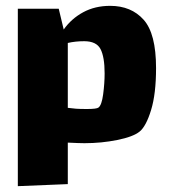

<svg xmlns="http://www.w3.org/2000/svg" viewBox="-20 -490 580 657"><path d="M514 -257Q514 -169 497 -113.5Q480 -58 458 -40Q436 -22 381.5 -11Q327 0 269 0Q252 0 212 -2V140L41 147V-460H181L198 -389Q224 -426 264.5 -448Q305 -470 357 -470Q429 -470 471.5 -422.5Q514 -375 514 -257ZM338 -239Q338 -295 324 -322Q310 -349 268 -349Q238 -349 212 -343V-121L240 -118Q253 -117 277 -117Q311 -117 317 -122Q328 -130 333 -167.5Q338 -205 338 -239Z"/></svg>

Font: Lalezar
Style: Regular
Weight: 400
Designer: Borna Izadpanah
Foundry: Borna Izadpanah
Version: Version 1.004